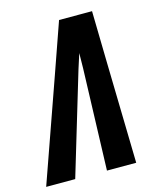

<svg xmlns="http://www.w3.org/2000/svg" viewBox="-134 -815 744 894"><g transform="rotate(-15 238.5 -367.5)"><path d="M-23 0 150 -490 236 -735H395L400 -490L411 0H270L286 -490Q286 -508 286.5 -526Q287 -544 287 -562Q281 -544 275.5 -526Q270 -508 264 -490L117 0Z"/></g></svg>

Font: Iosevka SS04 Heavy Oblique
Style: Regular
Weight: 900
Italic angle: -9°
Monospace: yes
Designer: Belleve Invis
Foundry: Belleve Invis
Version: Version 19.0.0; ttfautohint (v1.8.4)